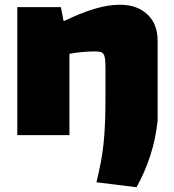

<svg xmlns="http://www.w3.org/2000/svg" viewBox="-20 -570 733 810"><path d="M387 199Q397 157 404.5 119Q412 81 416.5 39.5Q421 -2 423 -51Q425 -100 425 -163V-280Q425 -304 423.5 -318.5Q422 -333 417.5 -340.5Q413 -348 404.5 -350.5Q396 -353 381 -353Q355 -353 327 -350.5Q299 -348 273 -343V0H53V-540H237L248 -482H252Q322 -516 379.5 -533Q437 -550 486 -550Q558 -550 601.5 -509.5Q645 -469 645 -398V-62Q637 16 614 86.5Q591 157 556 220Z"/></svg>

Font: Encode Sans Normal
Style: Black
Weight: 900
Designer: Pablo Impallari, Andres Torresi
Foundry: Pablo Impallari, Andres Torresi
Version: Version 1.000; ttfautohint (v1.00) -l 8 -r 50 -G 200 -x 14 -